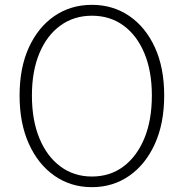

<svg xmlns="http://www.w3.org/2000/svg" viewBox="-20 -761 760 794"><path d="M360 13Q273 13 205.5 -34Q138 -81 99.5 -166Q61 -251 61 -366Q61 -481 99.5 -565Q138 -649 205.5 -695Q273 -741 360 -741Q447 -741 514.5 -695Q582 -649 620.5 -565Q659 -481 659 -366Q659 -251 620.5 -166Q582 -81 514.5 -34Q447 13 360 13ZM360 -31Q435 -31 490.5 -72.5Q546 -114 577 -189Q608 -264 608 -366Q608 -467 577 -541Q546 -615 490.5 -655.5Q435 -696 360 -696Q286 -696 230 -655.5Q174 -615 143 -541Q112 -467 112 -366Q112 -264 143 -189Q174 -114 230 -72.5Q286 -31 360 -31Z"/></svg>

Font: Noto Sans KR Thin ExtraLight
Style: Regular
Weight: 250
Version: Version 2.004-H2;hotconv 1.0.118;makeotfexe 2.5.65603